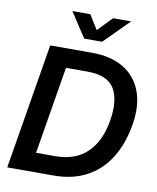

<svg xmlns="http://www.w3.org/2000/svg" viewBox="-100 -1019 896 1095"><g transform="rotate(10 348.5 -471.0)"><path d="M285.6 0H18.1L138.7 -727.5H382.8Q491.2 -727.5 564.2 -683.3Q637.2 -639.2 667.7 -557.9Q698.2 -476.6 679.7 -364.7Q661.1 -252 610.6 -170.2Q560.1 -88.4 478.5 -44.2Q397 0 285.6 0ZM165.5 -110.4H274.9Q393.6 -110.4 461.7 -177Q529.8 -243.7 549.8 -364.7Q569.8 -484.9 530.3 -551Q490.7 -617.2 375.5 -617.2H249.5ZM333 -942.4 384.8 -859.4 464.8 -942.4H568.8V-941.9L426.3 -799.3H322.8L229.5 -941.9V-942.4Z"/></g></svg>

Font: Inter Display SemiBold
Style: Italic
Weight: 600
Italic angle: -9.39999°
Designer: Rasmus Andersson
Foundry: rsms
Version: Version 4.000;git-a52131595